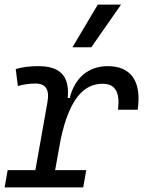

<svg xmlns="http://www.w3.org/2000/svg" viewBox="-23 -815 629 835"><path d="M-2.9 0H338.9L352.1 -75.2H216.8L241.2 -210C279.3 -388.7 343.8 -450.7 422.9 -450.7C478.5 -450.7 499.5 -413.6 490.2 -337.9H575.7C593.8 -459.5 547.9 -527.3 445.8 -527.3C362.3 -527.3 301.8 -477.1 280.3 -388.7H271.5C280.3 -484.4 239.3 -527.3 143.1 -527.3C106.9 -527.3 74.2 -523.4 45.4 -514.6L54.7 -440.9C79.1 -447.8 104.5 -451.7 130.9 -451.7C176.3 -451.7 193.4 -425.8 183.1 -369.1L130.9 -75.2H10.3ZM292 -609.4H374L503.4 -794.9H402.3Z"/></svg>

Font: Cascadia Mono SemiLight
Style: Italic
Weight: 350
Italic angle: -10°
Monospace: yes
Designer: Aaron Bell
Foundry: Saja Typeworks
Version: Version 2404.023